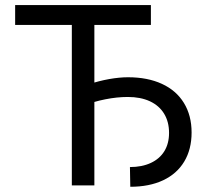

<svg xmlns="http://www.w3.org/2000/svg" viewBox="-20 -727 813 753"><path d="M328 -396.4Q367.1 -409.5 407.6 -416.8Q448.2 -424 482 -424Q558.7 -424 615 -398.1Q671.3 -372.2 701.3 -323.2Q731.4 -274.2 731.4 -207.2Q731.4 -141.6 702.7 -93.6Q674 -45.6 619.8 -20Q565.6 5.5 491 5.5L489.6 -71.8Q536.9 -71.8 571.7 -88.1Q606.4 -104.3 624.7 -134.3Q643 -164.4 643 -205.8Q643 -249.3 623.6 -281.1Q604.3 -312.8 567.9 -329.8Q531.4 -346.7 481.4 -346.7Q438.9 -346.7 392.8 -337.5Q346.7 -328.4 308.7 -312.8V-389.5Q313.5 -391.2 318.2 -393Q322.9 -394.7 328 -396.4ZM350.1 0H261.7V-692H350.1ZM571.8 -629.1H39.4V-707.2H571.8Z"/></svg>

Font: Pretendard Variable
Style: Regular
Weight: 400
Designer: Base glyphs from Inter by Rasmus Andersson; Hangul glyphs from Noto Sans CJK(Source Han Sans) by Jang Soo-young and Kang
Foundry: Kil Hyung-jin
Version: Version 1.100;FEAKit 1.0